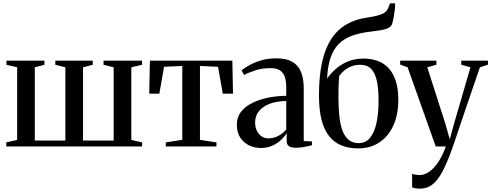

<svg xmlns="http://www.w3.org/2000/svg" viewBox="-20 -875 2935 1147"><path d="M17.5 0V-24.5L82.5 -39V-473L18.5 -488V-512.5H245.5V-488L188 -473V-35.5H370.5V-473L310.5 -488V-512.5H534V-488L476 -473V-35.5H659V-473L598.5 -488V-512.5H828.5V-488L764.5 -473V-39L829 -24.5V0Z M970.5 0V-24.5L1069 -39.5V-481L960 -476L932 -315.5H871.5L875.5 -512.5H1368L1372 -315.5H1311L1282.5 -476L1174.5 -481V-39.5L1273 -24.5V0Z M1538.5 9Q1501 9 1468.2 -6.5Q1435.5 -22 1415.2 -53Q1395 -84 1395 -130Q1395 -177 1422.2 -210Q1449.5 -243 1493.8 -263.2Q1538 -283.5 1589.5 -293Q1641 -302.5 1690 -302.5V-353.5Q1690 -389 1681.8 -414.5Q1673.5 -440 1653.5 -454Q1633.5 -468 1596.5 -468Q1546.5 -468 1506.2 -455Q1466 -442 1438.5 -427L1423 -454.5Q1440 -469 1470 -485.8Q1500 -502.5 1540.5 -514.5Q1581 -526.5 1630 -526.5Q1687.5 -526.5 1723.8 -507Q1760 -487.5 1777.2 -447.8Q1794.5 -408 1794.5 -347V-32.5L1843.5 -30V-7.5Q1833 -4.5 1817.8 -1Q1802.5 2.5 1784.8 5Q1767 7.5 1748 7.5Q1721.5 7.5 1707 -1Q1692.5 -9.5 1692.5 -35V-79.5Q1683.5 -63 1662.2 -42Q1641 -21 1609.8 -6Q1578.5 9 1538.5 9ZM1582.5 -48.5Q1614 -48.5 1641.2 -62.5Q1668.5 -76.5 1690 -101V-271.5Q1635 -271 1593.2 -255.8Q1551.5 -240.5 1527.8 -212Q1504 -183.5 1504 -144Q1504 -114.5 1514.8 -93.2Q1525.5 -72 1543.2 -60.2Q1561 -48.5 1582.5 -48.5Z M2119 11.5Q2065 11.5 2021.5 -5.5Q1978 -22.5 1947.5 -60Q1917 -97.5 1901.2 -158Q1885.5 -218.5 1885.5 -306Q1885.5 -418.5 1903.8 -501.8Q1922 -585 1958.5 -641.2Q1995 -697.5 2050.2 -729.5Q2105.5 -761.5 2179 -771Q2234.5 -779 2263.5 -792Q2292.5 -805 2301 -831.5L2309.5 -855H2340.5Q2340.5 -834.5 2338 -812.8Q2335.5 -791 2331.5 -770Q2327.5 -749 2322 -730Q2314.5 -714.5 2297 -706.5Q2279.5 -698.5 2254.2 -694.5Q2229 -690.5 2198 -686.5Q2133.5 -679.5 2085.5 -662.5Q2037.5 -645.5 2005 -613.8Q1972.5 -582 1955 -531.2Q1937.5 -480.5 1934 -406Q1958.5 -439.5 1990 -466.5Q2021.5 -493.5 2061.8 -509.2Q2102 -525 2151.5 -525Q2195 -525 2232.8 -512.2Q2270.5 -499.5 2299 -470.5Q2327.5 -441.5 2343.5 -394Q2359.5 -346.5 2359.5 -277.5Q2359.5 -191 2330.2 -126Q2301 -61 2247.2 -24.8Q2193.5 11.5 2119 11.5ZM2123.5 -20Q2163.5 -20 2189.5 -50.5Q2215.5 -81 2228.5 -137.8Q2241.5 -194.5 2241.5 -272Q2241.5 -336 2234 -377.8Q2226.5 -419.5 2212.2 -443.8Q2198 -468 2177.5 -478Q2157 -488 2131 -488Q2102.5 -488 2078.2 -478.2Q2054 -468.5 2035.8 -453Q2017.5 -437.5 2006 -420.5Q2004.5 -397.5 2003.5 -377.2Q2002.5 -357 2002.2 -335Q2002 -313 2002 -284.5Q2002 -224.5 2007.8 -175.8Q2013.5 -127 2027 -92.2Q2040.5 -57.5 2064 -38.8Q2087.5 -20 2123.5 -20Z M2489.5 252Q2473 252 2460.8 249.8Q2448.5 247.5 2442 244V163.5Q2449.5 166.5 2462 168.5Q2474.5 170.5 2487 170.5Q2514 170.5 2537.5 155.5Q2561 140.5 2581.2 116Q2601.5 91.5 2617 61.2Q2632.5 31 2643.5 0H2583L2415 -473L2370.5 -489V-512.5H2587V-488.5L2532.5 -473L2640.5 -136L2667 -42.5L2691.5 -133L2790.5 -473L2735.5 -488.5V-512.5H2895V-488.5L2847 -473Q2825.5 -409.5 2803 -344.8Q2780.5 -280 2760.2 -220Q2740 -160 2723.2 -110.2Q2706.5 -60.5 2695.2 -27.2Q2684 6 2680 16Q2651.5 96.5 2623.8 148.8Q2596 201 2564 226.5Q2532 252 2489.5 252Z"/></svg>

Font: Merriweather 120pt Medium
Style: Regular
Weight: 500
Version: Version 2.100